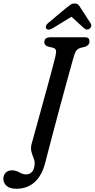

<svg xmlns="http://www.w3.org/2000/svg" viewBox="-98 -918 555 1124"><path d="M331 -576.5Q327 -563 315.5 -521.5Q304 -480 288 -421.5Q272 -363 254.2 -297Q236.5 -231 219.5 -167Q202.5 -103 189 -51.2Q175.5 0.5 168 30Q148.5 109 105 148Q61.5 187 -2 187Q-41 187 -59.8 169.8Q-78.5 152.5 -78.5 128Q-78.5 108 -65 93.5Q-51.5 79 -27.5 79Q-6 79 15 91Q36 103 54.5 103Q75 103 89 88.8Q103 74.5 105 40Q105.5 24 98.2 6.8Q91 -10.5 85.8 -31Q80.5 -51.5 87.5 -77Q90 -85.5 100 -121.8Q110 -158 124.5 -210.8Q139 -263.5 155.2 -322.5Q171.5 -381.5 186.5 -436.5Q201.5 -491.5 212.2 -532.2Q223 -573 226.5 -588.5Q232.5 -615 229.2 -624.8Q226 -634.5 211 -639L182.5 -645.5Q161 -653.5 161.5 -671Q161.5 -700 199 -700H396.5Q414 -700 420 -693.2Q426 -686.5 426 -675.5Q426 -663.5 418.8 -656Q411.5 -648.5 401 -644.5L372.5 -637.5Q357 -632.5 348.8 -621.8Q340.5 -611 331 -576.5ZM426 -749.5Q410.5 -739 393.5 -753L320.5 -820L211 -753Q184.5 -738 173.5 -750Q168.5 -755.5 170.5 -764.2Q172.5 -773 183 -782.5L289 -871Q303.5 -883 314.2 -890.2Q325 -897.5 338.5 -897.5Q352.5 -897.5 359.8 -890.5Q367 -883.5 374.5 -871L433 -780.5Q438.5 -771 435.5 -762.5Q432.5 -754 426 -749.5Z"/></svg>

Font: Fraunces 72pt SuperSoft
Style: Italic
Weight: 400
Italic angle: -16°
Version: Version 1.000;[b76b70a41]